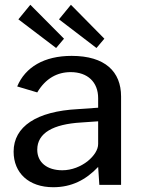

<svg xmlns="http://www.w3.org/2000/svg" viewBox="-20 -774 591 804"><path d="M391 -75 396 0H487V-370C487 -474 420 -540 280 -540C165 -540 86 -493 52 -412L136 -387C171 -446 220 -472 276 -472C347 -472 391 -430 391 -363V-323L306 -317C133 -308 37 -244 37 -139C37 -50 100 10 203 10C279 10 339 -20 391 -75ZM319 -261 391 -266V-171C391 -147 374 -121 347 -99C319 -77 281 -61 241 -61C177 -61 136 -94 136 -147C136 -218 204 -254 319 -261ZM107 -754 57 -693 215 -573 248 -612ZM277 -754 227 -693 384 -573 417 -612Z"/></svg>

Font: Bisquit Text
Style: Regular
Weight: 400
Version: Version 1.004;Glyphs 3.2.3 (3260)